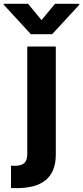

<svg xmlns="http://www.w3.org/2000/svg" viewBox="-84 -792 441 1017"><path d="M60.4 -545.5V24.5C60.4 65.7 43 86.3 -5.7 86.3C-12.1 86.3 -18.1 86.3 -25.6 85.6V203.8C-14.6 204.2 -5.7 204.5 5 204.5C133.5 204.5 211.6 153.4 211.6 27V-545.5ZM-64.3 -767 79.5 -610.8H192.1L336.3 -767V-772H207.4L136 -685.4L64.6 -772H-64.3Z"/></svg>

Font: Margiela Sans
Style: Bold
Weight: 700
Designer: Stefan Endress, Andreas Faust
Version: Version 1.100;FEAKit 1.0